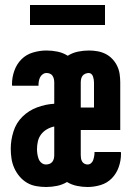

<svg xmlns="http://www.w3.org/2000/svg" viewBox="-20 -740 540 768"><path d="M164 8Q145 8 125 4.5Q105 1 88 -9Q71 -19 58 -34.5Q45 -50 37 -68Q29 -86 26 -105.5Q23 -125 23 -145Q23 -180 34 -214.5Q45 -249 70 -273.5Q95 -298 128.5 -310.5Q162 -323 197 -325V-410Q197 -417 195.5 -424Q194 -431 190 -437Q186 -443 179.5 -445.5Q173 -448 166 -448Q158 -448 151 -443Q144 -438 140.5 -431Q137 -424 135.5 -416Q134 -408 134 -400Q134 -399 134 -398Q134 -397 134 -397H29Q28 -399 28 -400.5Q28 -402 28 -404Q28 -431 37.5 -457.5Q47 -484 66 -503Q85 -522 112 -530Q139 -538 166 -538Q188 -538 210 -533.5Q232 -529 251 -517Q270 -529 292 -533.5Q314 -538 336 -538Q353 -538 370 -535Q387 -532 402 -524.5Q417 -517 429 -504.5Q441 -492 448.5 -476.5Q456 -461 458.5 -444Q461 -427 461 -410V-220H303V-120Q303 -113 304 -106.5Q305 -100 308.5 -94Q312 -88 318 -85Q324 -82 330 -82Q338 -82 344 -87Q350 -92 352.5 -99Q355 -106 356.5 -114Q358 -122 358 -129Q358 -130 358 -130.5Q358 -131 358 -132H463Q464 -130 464 -128Q464 -126 464 -124Q464 -98 455 -72Q446 -46 427.5 -27Q409 -8 383 0Q357 8 330 8Q309 8 287.5 3.5Q266 -1 248 -12Q230 -1 208 3.5Q186 8 164 8ZM356 -310V-410Q356 -416 355 -422Q354 -428 352 -434Q350 -440 345.5 -444Q341 -448 335 -448Q328 -448 321 -445Q314 -442 310 -436.5Q306 -431 304.5 -424Q303 -417 303 -410V-310ZM164 -82Q171 -82 178 -84.5Q185 -87 189.5 -93Q194 -99 195.5 -106Q197 -113 197 -120V-234Q182 -231 168 -223Q154 -215 144.5 -202.5Q135 -190 131.5 -174.5Q128 -159 128 -144Q128 -134 129.5 -124Q131 -114 134.5 -104.5Q138 -95 146 -88.5Q154 -82 164 -82ZM100 -640V-720H400V-640Z"/></svg>

Font: Iosevka Slab Extrabold
Style: Regular
Weight: 800
Monospace: yes
Designer: Belleve Invis
Foundry: Belleve Invis
Version: Version 11.1.1; ttfautohint (v1.8.3)